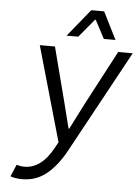

<svg xmlns="http://www.w3.org/2000/svg" viewBox="-61 -768 755 1033"><g transform="rotate(5 316.0 -252.0)"><path d="M269 -573.2 389.2 -721.2H459L533.2 -573.2H470.2L418 -671.9H414.1L332 -573.2ZM97.2 216.8Q61 216.8 34.2 207L62 142.1Q83.5 148.9 104 148.9Q194.3 148.9 255.9 38.1L275.9 2L129.9 -509.8H211.9L286.1 -223.1Q290.5 -206.1 323.2 -76.2H327.1Q339.4 -100.1 364.5 -150.1Q389.6 -200.2 401.9 -223.1L553.2 -509.8H631.8L331.1 42Q286.6 124 230.2 170.4Q173.8 216.8 97.2 216.8Z"/></g></svg>

Font: Office Code Pro D Italic
Style: Regular
Weight: 400
Italic angle: -9°
Designer: Nathan Rutzky & Paul D. Hunt
Foundry: Adobe Systems Incorporated
Version: Version 1.004;PS 001.004;hotconv 1.0.70;makeotf.lib2.5.58329